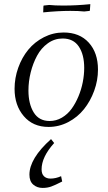

<svg xmlns="http://www.w3.org/2000/svg" viewBox="-20 -610 523 933"><path d="M50.8 -178.2Q50.8 -231 68.6 -280.8Q86.4 -330.6 117.4 -368.4Q148.4 -406.2 193.4 -429.2Q238.3 -452.1 289.1 -452.1Q366.7 -452.1 411.4 -402.8Q456.1 -353.5 456.1 -272Q456.1 -219.2 437.7 -168.9Q419.4 -118.7 388.2 -79.6Q356.9 -40.5 311.8 -16.8Q266.6 6.8 215.8 6.8Q140.1 6.8 95.5 -45.7Q50.8 -98.1 50.8 -178.2ZM118.2 -169.9Q118.2 -105.5 143.8 -63.7Q169.4 -22 221.2 -22Q252.9 -22 280.8 -38.3Q308.6 -54.7 327.9 -81.3Q347.2 -107.9 361.3 -141.8Q375.5 -175.8 382.3 -211.2Q389.2 -246.6 389.2 -279.8Q389.2 -344.7 363 -383.8Q336.9 -422.9 284.2 -422.9Q245.1 -422.9 212.6 -399.7Q180.2 -376.5 160.2 -339.4Q140.1 -302.2 129.2 -258.3Q118.2 -214.4 118.2 -169.9ZM123 238.8Q123 160.2 228 65.9L243.2 85Q182.1 152.8 182.1 212.9Q182.1 235.4 193.8 246.6Q205.6 257.8 225.1 257.8Q251 257.8 276.9 246.1L282.2 272Q247.1 290 228.5 296.6Q210 303.2 187 303.2Q160.2 303.2 141.6 287.1Q123 271 123 238.8ZM189.9 -549.8 190.9 -578.1 191.9 -583 219.2 -585.9Q246.1 -583 287.1 -583Q352.5 -583 418.9 -589.8L417 -562L416 -557.1L389.2 -554.2Q362.3 -557.1 321.8 -557.1Q261.2 -557.1 189.9 -549.8Z"/></svg>

Font: Dihjauti S
Style: Italic
Weight: 400
Italic angle: -9°
Designer: T. Christopher White
Version: Version 3.0.0